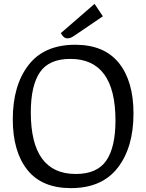

<svg xmlns="http://www.w3.org/2000/svg" viewBox="-20 -961 754 991"><path d="M46 -345Q46 -520 127 -625Q208 -730 368 -730Q518 -730 593.5 -636Q669 -542 669 -375Q669 -200 587.5 -95Q506 10 346 10Q196 10 121 -84.5Q46 -179 46 -345ZM576 -339Q576 -657 343 -657Q233 -657 186 -588Q139 -519 139 -381Q139 -63 371 -63Q481 -63 528.5 -132Q576 -201 576 -339ZM294 -790 468 -941 511 -877 367 -779Q354 -770 345.5 -766.5Q337 -763 328 -763Q308 -763 294 -790Z"/></svg>

Font: Enriqueta
Style: Regular
Weight: 400
Designer: Viviana Monsalve, Gustavo Ibarra
Foundry: 72Puntos
Version: Version 2.000